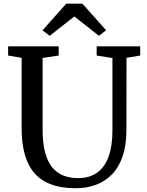

<svg xmlns="http://www.w3.org/2000/svg" viewBox="-20 -988 776 1016"><path d="M380.5 8Q283 8 219.5 -26.2Q156 -60.5 125.2 -131.2Q94.5 -202 94.5 -312V-682L23 -694V-743H290.5V-694L205.5 -681.5V-301.5Q205.5 -230 218.8 -181Q232 -132 256.5 -102.2Q281 -72.5 315.5 -59Q350 -45.5 393 -45.5Q454 -45.5 494.5 -74.8Q535 -104 555 -160.2Q575 -216.5 575 -296.5V-681L491.5 -694V-743H722V-694L649.5 -682L649 -302Q649 -220.5 629.2 -162Q609.5 -103.5 573 -65.8Q536.5 -28 487.5 -10Q438.5 8 380.5 8ZM243 -798.5 205 -827.5 330.5 -968.5H416L541.5 -828L503.5 -798.5L373.5 -901Z"/></svg>

Font: Merriweather 24pt
Style: Regular
Weight: 400
Designer: Eben Sorkin
Foundry: Eben Sorkin
Version: Version 2.100